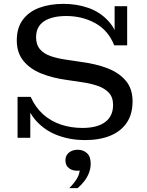

<svg xmlns="http://www.w3.org/2000/svg" viewBox="-20 -714 761 995"><path d="M420 12Q346 12 280.5 -12Q215 -36 169 -86Q123 -136 106 -212H139Q163 -158 203 -122Q243 -86 295.5 -68.5Q348 -51 407 -51Q484 -51 525 -81.5Q566 -112 566 -170Q566 -210 544 -233.5Q522 -257 485 -269.5Q448 -282 405 -288L324 -300Q251 -310 193 -333.5Q135 -357 101 -399Q67 -441 67 -505Q67 -570 98.5 -612Q130 -654 184.5 -674Q239 -694 309 -694Q379 -694 439.5 -672.5Q500 -651 543 -603.5Q586 -556 601 -479H572Q541 -557 473.5 -594Q406 -631 324 -631Q249 -631 208 -603.5Q167 -576 167 -521Q167 -482 187.5 -458.5Q208 -435 243 -423Q278 -411 321 -405L401 -393Q478 -383 537.5 -360Q597 -337 632 -295.5Q667 -254 667 -189Q667 -122 636.5 -77.5Q606 -33 551 -10.5Q496 12 420 12ZM71 0V-212H106L137 -149V0ZM601 -479 574 -539V-682H639V-479ZM339 261Q362 238 376.5 215Q391 192 393 170Q361 174 340 159.5Q319 145 319 117Q319 92 337 77Q355 62 383 62Q411 62 430.5 79.5Q450 97 450 133Q450 160 440.5 183.5Q431 207 415.5 226.5Q400 246 382 261Z"/></svg>

Font: Montagu Slab 24pt
Style: Regular
Weight: 400
Designer: Florian Karsten
Foundry: Florian Karsten
Version: Version 1.000